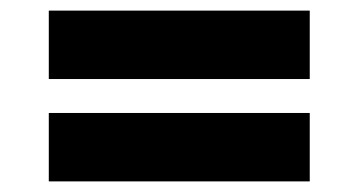

<svg xmlns="http://www.w3.org/2000/svg" viewBox="-20 -504 677 362"><path d="M72 -484H564V-355H72ZM72 -291H564V-162H72Z"/></svg>

Font: Noto Sans Bengali UI Black
Style: Regular
Weight: 900
Designer: Jelle Bosma - Monotype Design Team
Foundry: Monotype Imaging Inc.
Version: Version 2.003; ttfautohint (v1.8.4.7-5d5b)